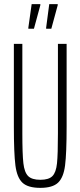

<svg xmlns="http://www.w3.org/2000/svg" viewBox="-20 -900 389 928"><path d="M47 -288V-688H88V-256Q88 -155 93 -111Q98 -67 116 -49Q134 -31 175 -31Q216 -31 233.5 -49Q251 -67 255.5 -110.5Q260 -154 260 -256V-688H302V-288Q302 -159 294.5 -100.5Q287 -42 260.5 -17Q234 8 175 8Q115 8 88.5 -17Q62 -42 54.5 -100.5Q47 -159 47 -288ZM117 -761V-766L133 -880H175V-875L144 -761ZM203 -761V-766L218 -880H259V-875L228 -761Z"/></svg>

Font: Saira Ultra Condensed ExLight
Style: Regular
Weight: 200
Width: 1
Designer: Hector Gatti with collaboration of the Omnibus-Type team
Foundry: Omnibus-Type
Version: Version 1.001; ttfautohint (v1.8)